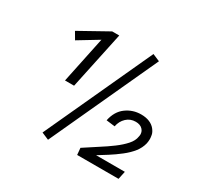

<svg xmlns="http://www.w3.org/2000/svg" viewBox="-151 -890 1118 1081"><g transform="rotate(30 407.5 -349.5)"><path d="M197 -329 260 -630 133 -553 106 -599 289 -701H335L256 -329ZM281 8 234 -12 554 -707 601 -687ZM462 -44Q505 -73 548.5 -100.5Q592 -128 627.5 -154.5Q663 -181 687 -208Q711 -235 715 -263Q717 -271 717 -278Q717 -285 714.5 -293.5Q712 -302 704 -310.5Q696 -319 684.5 -323Q673 -327 659 -327Q624 -327 599.5 -304Q575 -281 568 -245L512 -252Q525 -315 568 -346.5Q611 -378 665 -378Q696 -378 719 -368.5Q742 -359 756 -341.5Q770 -324 773 -308Q776 -292 776 -282Q776 -268 773 -253Q765 -220 743 -192Q721 -164 687 -137.5Q653 -111 619 -89.5Q585 -68 559 -52H746L735 0H466Z"/></g></svg>

Font: Isabella Sans
Style: Italic
Weight: 400
Italic angle: -12°
Designer: Christian Thalmann (Catharsis Fonts), Cristiano Sobral
Foundry: The Isabella Sans Project Authors
Version: Version 2.026; ttfautohint (v1.8.4.7-5d5b-dirty)